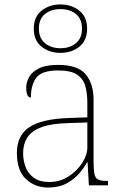

<svg xmlns="http://www.w3.org/2000/svg" viewBox="-20 -834 557 864"><path d="M197 10Q138 10 97 -28Q56 -66 56 -146Q56 -225 112.5 -262Q169 -299 290 -303L373 -306V-371Q373 -414 364 -446.5Q355 -479 327 -498Q299 -517 242 -517Q168 -517 143.5 -484.5Q119 -452 119 -395Q98 -395 98 -441Q98 -462 110 -485.5Q122 -509 153.5 -525.5Q185 -542 242 -542Q330 -542 365.5 -499.5Q401 -457 401 -386V-110Q401 -73 404.5 -53.5Q408 -34 420 -27Q432 -20 459 -20H466V0H380L374 -104H372Q361 -83 338.5 -56Q316 -29 281 -9.5Q246 10 197 10ZM201 -15Q250 -15 288.5 -40Q327 -65 350 -101Q373 -137 373 -170V-283L287 -280Q209 -278 165 -261Q121 -244 102.5 -214.5Q84 -185 84 -145Q84 -111 95.5 -81.5Q107 -52 133 -33.5Q159 -15 201 -15ZM252 -596Q202 -596 167 -624Q132 -652 132 -705Q132 -758 167 -786Q202 -814 252 -814Q302 -814 337 -786Q372 -758 372 -705Q372 -652 337 -624Q302 -596 252 -596ZM252 -617Q294 -617 321.5 -639.5Q349 -662 349 -705Q349 -749 321.5 -771Q294 -793 252 -793Q210 -793 182.5 -771Q155 -749 155 -705Q155 -662 182.5 -639.5Q210 -617 252 -617Z"/></svg>

Font: Noto Serif Myanmar Thin
Style: Regular
Weight: 100
Designer: Ben Mitchell and the Monotype Design Team
Foundry: Monotype Imaging Inc.
Version: Version 2.106; ttfautohint (v1.8.4.7-5d5b)